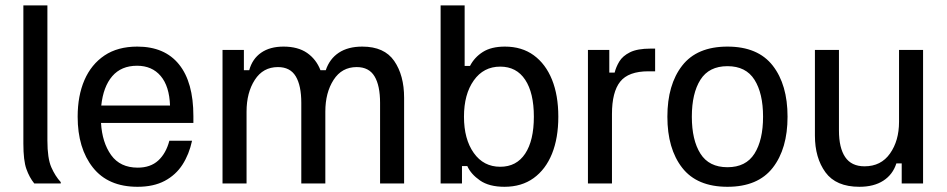

<svg xmlns="http://www.w3.org/2000/svg" viewBox="-20 -687 3548 719"><path d="M207.5 0H108.3Q90 -22.5 78.8 -54.2Q67.5 -85.8 67.5 -149.2V-666.7H157.5V-160.8Q157.5 -94.2 172.1 -60.8Q186.7 -27.5 207.5 -5Z M495 12.5Q385 12.5 327.9 -59.6Q270.8 -131.7 270.8 -250Q270.8 -328.3 296.2 -387.1Q321.7 -445.8 371.2 -479.2Q420.8 -512.5 494.2 -512.5Q596.7 -512.5 650.4 -445.8Q704.2 -379.2 704.2 -252.5V-226.7H358.3Q362.5 -153.3 396.2 -106.2Q430 -59.2 495.8 -59.2Q543.3 -59.2 572.5 -85.8Q601.7 -112.5 614.2 -160H699.2Q688.3 -109.2 663.3 -70.4Q638.3 -31.7 596.7 -9.6Q555 12.5 495 12.5ZM359.2 -291.7H616.7Q614.2 -364.2 581.7 -402.5Q549.2 -440.8 493.3 -440.8Q434.2 -440.8 400.4 -401.7Q366.7 -362.5 359.2 -291.7Z M903.3 0H813.3V-500H893.3V-424.2H913.3Q925 -466.7 957.9 -489.6Q990.8 -512.5 1041.7 -512.5Q1095.8 -512.5 1130 -488.8Q1164.2 -465 1180 -424.2H1200Q1214.2 -466.7 1248.8 -489.6Q1283.3 -512.5 1336.7 -512.5Q1419.2 -512.5 1456.2 -458.8Q1493.3 -405 1493.3 -320.8V0H1403.3V-301.7Q1403.3 -366.7 1382.5 -401.2Q1361.7 -435.8 1315.8 -435.8Q1260 -435.8 1229.2 -387.9Q1198.3 -340 1198.3 -269.2V0H1108.3V-301.7Q1108.3 -366.7 1087.5 -401.2Q1066.7 -435.8 1020.8 -435.8Q965 -435.8 934.2 -387.9Q903.3 -340 903.3 -269.2Z M1869.2 12.5Q1811.7 12.5 1777.5 -11.2Q1743.3 -35 1730 -65H1710V0H1630V-666.7H1720V-440H1740Q1756.7 -472.5 1788.3 -492.5Q1820 -512.5 1870.8 -512.5Q1934.2 -512.5 1978.8 -480Q2023.3 -447.5 2047.1 -388.8Q2070.8 -330 2070.8 -250Q2070.8 -170 2047.1 -111.2Q2023.3 -52.5 1978.3 -20Q1933.3 12.5 1869.2 12.5ZM1853.3 -62.5Q1914.2 -62.5 1946.7 -111.7Q1979.2 -160.8 1979.2 -250Q1979.2 -339.2 1946.7 -388.3Q1914.2 -437.5 1853.3 -437.5Q1790.8 -437.5 1754.2 -385.8Q1717.5 -334.2 1717.5 -250Q1717.5 -165.8 1754.2 -114.2Q1790.8 -62.5 1853.3 -62.5Z M2271.7 0H2181.7V-500H2261.7V-415H2281.7Q2286.7 -435.8 2299.2 -456.7Q2311.7 -477.5 2339.2 -491.2Q2366.7 -505 2416.7 -505H2433.3V-420H2408.3Q2333.3 -420 2302.5 -381.2Q2271.7 -342.5 2271.7 -260Z M2704.2 12.5Q2590 12.5 2534.6 -58.8Q2479.2 -130 2479.2 -250Q2479.2 -370 2534.6 -441.2Q2590 -512.5 2704.2 -512.5Q2818.3 -512.5 2873.8 -441.2Q2929.2 -370 2929.2 -250Q2929.2 -130 2873.8 -58.8Q2818.3 12.5 2704.2 12.5ZM2704.2 -60.8Q2773.3 -60.8 2805.4 -111.7Q2837.5 -162.5 2837.5 -250Q2837.5 -337.5 2805.4 -388.3Q2773.3 -439.2 2704.2 -439.2Q2635 -439.2 2602.9 -388.3Q2570.8 -337.5 2570.8 -250Q2570.8 -162.5 2602.9 -111.7Q2635 -60.8 2704.2 -60.8Z M3198.3 12.5Q3110.8 12.5 3071.2 -41.7Q3031.7 -95.8 3031.7 -179.2V-500H3121.7V-198.3Q3121.7 -133.3 3145 -98.8Q3168.3 -64.2 3217.5 -64.2Q3279.2 -64.2 3312.9 -112.1Q3346.7 -160 3346.7 -230.8V-500H3436.7V0H3356.7V-75H3336.7Q3323.3 -33.3 3287.9 -10.4Q3252.5 12.5 3198.3 12.5Z"/></svg>

Font: Familjen Grotesk Variable
Style: Regular
Weight: 400
Designer: Anders Wikstroem, Jonas Baeckman, Matilda Gysing, Kristian Moeller
Foundry: Familjen STHLM AB
Version: Version 2.000